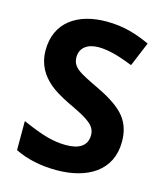

<svg xmlns="http://www.w3.org/2000/svg" viewBox="-110 -807 770 900"><g transform="rotate(15 275.0 -357.0)"><path d="M291 -598C315 -598 339 -594 364 -588C389 -582 421 -571 459 -556L508 -674C443 -703 382 -724 296 -724C156 -724 54 -656 54 -521C54 -449 86 -403 126 -368C148 -349 181 -329 224 -308C271 -286 301 -270 316 -260C340 -244 363 -225 363 -191C363 -135 320 -115 260 -115C232 -115 201 -119 168 -128C135 -137 94 -153 46 -174V-33C105 -4 172 10 248 10C397 10 511 -56 511 -198C511 -245 499 -284 474 -316C449 -348 404 -380 337 -412C286 -436 254 -453 241 -462C219 -477 202 -494 202 -526C202 -574 240 -598 291 -598Z"/></g></svg>

Font: Passageway
Style: Regular
Weight: 700
Foundry: Ascender Corporation
Version: Version 1.11